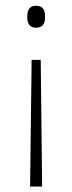

<svg xmlns="http://www.w3.org/2000/svg" viewBox="-20 -514 258 686"><path d="M125.5 -300 130.5 152.5H87.5L93 -300ZM109 -493.5Q125 -493.5 133 -484.2Q141 -475 141 -456.5V-451.5Q141 -433.5 133 -424.2Q125 -415 109 -415Q93.5 -415 85.5 -424.2Q77.5 -433.5 77.5 -451.5V-456.5Q77.5 -475 85.5 -484.2Q93.5 -493.5 109 -493.5Z"/></svg>

Font: Anek Bangla ExtraLight
Style: Regular
Weight: 250
Designer: Sulekha Rajkumar (Bangla), Yesha Goshar (Latin)
Foundry: Ek Type
Version: Version 1.003